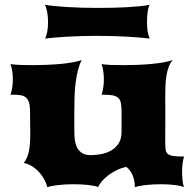

<svg xmlns="http://www.w3.org/2000/svg" viewBox="-20 -776 791 796"><path d="M78.6 -100.6Q94.2 -120.1 100.1 -150.4Q106 -180.7 105.5 -223.1L104.5 -319.8Q104 -340.8 99.6 -353.3Q95.2 -365.7 86.9 -372.3Q78.6 -378.9 66.4 -381.1Q54.2 -383.3 38.6 -383.3H23.4Q27.3 -393.1 30.3 -410.4Q33.2 -427.7 33.2 -446.8Q33.2 -465.3 30.5 -482.7Q27.8 -500 23.4 -510.3Q38.6 -507.8 62.5 -506.8Q86.4 -505.9 115.2 -505.9Q142.6 -505.9 172.1 -507.1Q201.7 -508.3 229 -510.7Q256.3 -513.2 279.8 -517.3Q303.2 -521.5 318.8 -527.3Q309.1 -508.3 303 -484.1Q296.9 -460 293.5 -432.6Q290 -405.3 289.1 -375.7Q288.1 -346.2 288.1 -316.4V-231.4Q288.1 -212.4 290.5 -194.8Q293 -177.2 300.3 -163.3Q307.6 -149.4 320.8 -141.1Q334 -132.8 355.5 -132.8Q377.4 -132.8 400.1 -137.2Q422.9 -141.6 441.7 -152.6Q460.4 -163.6 472.2 -182.1Q483.9 -200.7 483.9 -228.5V-319.8Q483.4 -338.4 480.7 -350.6Q478 -362.8 470.2 -370.1Q462.4 -377.4 448.5 -380.4Q434.6 -383.3 411.1 -383.3H400.9Q404.8 -393.1 407.7 -410.4Q410.6 -427.7 410.6 -446.8Q410.6 -465.3 408 -482.7Q405.3 -500 400.9 -510.3Q416 -507.8 439.9 -506.8Q463.9 -505.9 492.7 -505.9Q520 -505.9 549.6 -507.1Q579.1 -508.3 606.4 -510.7Q633.8 -513.2 657.2 -517.3Q680.7 -521.5 696.3 -527.3Q686 -515.6 679.7 -499.3Q673.3 -482.9 670.2 -463.1Q667 -443.4 666 -420.9Q665 -398.4 665 -375.5Q665 -360.4 665.3 -345.5Q665.5 -330.6 665.5 -316.4L665 -190.4Q665 -170.4 666.3 -158Q667.5 -145.5 674.8 -138.7Q682.1 -131.8 698 -129.4Q713.9 -127 743.2 -127Q739.3 -115.7 737.1 -99.4Q734.9 -83 734.9 -66.4Q734.9 -47.9 736.6 -29.5Q738.3 -11.2 743.2 0Q731.4 -5.4 705.1 -8.8Q678.7 -12.2 647.5 -12.2Q612.3 -12.2 583.5 -8.8Q554.7 -5.4 539.1 0Q539.1 -17.1 535.9 -30.3Q532.7 -43.5 527.8 -53.7Q522.9 -64 516.6 -71.3Q510.3 -78.6 503.9 -84Q483.4 -80.1 464.4 -70.8Q445.3 -61.5 429.4 -49.6Q413.6 -37.6 402.3 -24.4Q391.1 -11.2 386.7 0Q382.8 -2.9 371.8 -5.1Q360.8 -7.3 346.4 -9Q332 -10.7 315.9 -11.5Q299.8 -12.2 285.2 -12.2Q270.5 -12.2 254.6 -11.5Q238.8 -10.7 223.6 -9Q208.5 -7.3 196 -5.1Q183.6 -2.9 176.3 0Q171.9 -17.1 162.8 -33.4Q153.8 -49.8 141.1 -63.5Q128.4 -77.1 112.5 -86.9Q96.7 -96.7 78.6 -100.6ZM166.5 -616.2Q171.9 -624.5 175.5 -642.3Q179.2 -660.2 179.2 -684.1Q179.2 -707.5 175.3 -727.8Q171.4 -748 166 -756.3Q181.6 -753.4 205.6 -751Q229.5 -748.5 258.3 -746.8Q287.1 -745.1 319.6 -744.1Q352.1 -743.2 385.3 -743.2Q417.5 -743.2 449.5 -743.9Q481.4 -744.6 510 -746.3Q538.6 -748 562 -750.5Q585.4 -752.9 600.6 -756.3Q595.2 -747.6 592.3 -727.5Q589.4 -707.5 589.4 -684.1Q589.4 -640.1 600.6 -616.2Q585.4 -618.2 562 -620.1Q538.6 -622.1 509.8 -623.8Q481 -625.5 448.5 -626.5Q416 -627.4 382.8 -627.4Q349.6 -627.4 317.4 -626.5Q285.2 -625.5 256.6 -623.8Q228 -622.1 204.8 -620.1Q181.6 -618.2 166.5 -616.2Z"/></svg>

Font: Arbutus
Style: Regular
Weight: 400
Designer: Karolina Lach
Foundry: Sorkin Type Co.
Version: Version 1.002